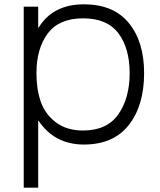

<svg xmlns="http://www.w3.org/2000/svg" viewBox="-20 -660 743 890"><path d="M581 -321Q581 -436 529 -505.5Q477 -575 365 -575Q254 -575 201.5 -505Q149 -435 149 -321Q149 -246 169 -188.5Q189 -131 239 -93Q289 -55 365 -55Q476 -55 528.5 -130Q581 -205 581 -321ZM648 -321Q648 -171 577 -80.5Q506 10 369 10Q233 10 159 -100H157V210H90V-629H157V-532H159Q225 -640 369 -640Q506 -640 577 -553.5Q648 -467 648 -321Z"/></svg>

Font: Sinkin Sans 300 Light
Style: Regular
Weight: 300
Designer: Keith Bates
Foundry: K-Type
Version: Sinkin Sans (version 1.0)  by Keith Bates   •   © 2014   www